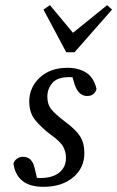

<svg xmlns="http://www.w3.org/2000/svg" viewBox="-20 -711 453 742"><path d="M128 -1 92 -31Q106 -27 114.5 -25Q123 -23 135 -23Q183 -23 209 -44Q235 -65 235 -101Q235 -123 224.5 -143.5Q214 -164 174 -192Q140 -218 116.5 -246.5Q93 -275 93 -318Q93 -373 133.5 -411Q174 -449 241 -449Q284 -449 313.5 -430Q343 -411 353 -367Q345 -340 317 -340Q284 -340 269 -383L253 -436L282 -408Q275 -410 267 -411.5Q259 -413 248 -413Q202 -413 182.5 -390.5Q163 -368 163 -337Q163 -308 177.5 -289.5Q192 -271 230 -242Q272 -211 289 -185Q306 -159 306 -119Q306 -62 262.5 -25.5Q219 11 148 11Q94 11 65.5 -13Q37 -37 32 -80Q36 -91 46 -98Q56 -105 68 -105Q87 -105 97.5 -94.5Q108 -84 113 -65ZM173 -691 279 -564H237L394 -691L413 -674L268 -509H236L148 -674Z"/></svg>

Font: Lisu Bosa Light
Style: Italic
Weight: 300
Italic angle: -19°
Designer: David Morse, Annie Olsen, Victor Gaultney, Frank Grießhammer (Latin)
Foundry: SIL International
Version: Version 2.000